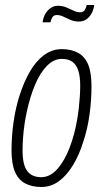

<svg xmlns="http://www.w3.org/2000/svg" viewBox="-20 -734 412 766"><path d="M145 12Q107 12 80 -2.5Q53 -17 39.5 -49Q26 -81 26 -134Q26 -190 34 -246.5Q42 -303 58 -353Q75 -406 99 -448Q123 -490 155.5 -514Q188 -538 226 -538Q264 -538 291 -523.5Q318 -509 331.5 -477Q345 -445 345 -390Q345 -333 337 -275.5Q329 -218 312 -168Q296 -116 271.5 -75.5Q247 -35 215.5 -11.5Q184 12 145 12ZM144 -27Q180 -27 209 -60Q238 -93 258 -145.5Q278 -198 288 -258Q292 -281 294.5 -304Q297 -327 298.5 -349.5Q300 -372 300 -392Q300 -430 292 -453.5Q284 -477 268 -488Q252 -499 227 -499Q194 -499 166.5 -470.5Q139 -442 119.5 -395Q100 -348 88 -293Q82 -267 78 -239.5Q74 -212 72 -185Q70 -158 70 -134Q70 -96 78 -72.5Q86 -49 103 -38Q120 -27 144 -27ZM150 -645Q153 -667 162.5 -681.5Q172 -696 184.5 -703.5Q197 -711 211 -711Q229 -711 244.5 -704.5Q260 -698 273.5 -691.5Q287 -685 299 -685Q312 -685 317.5 -693Q323 -701 326 -714H356Q353 -693 344 -678Q335 -663 322.5 -655.5Q310 -648 295 -648Q277 -648 261.5 -654.5Q246 -661 233 -667.5Q220 -674 207 -674Q195 -674 189.5 -666Q184 -658 181 -645Z"/></svg>

Font: Archivo ExtraCondensed Thin
Style: Italic
Weight: 250
Width: 2
Italic angle: -10°
Designer: Hector Gatti
Foundry: Omnibus-Type
Version: Version 2.001